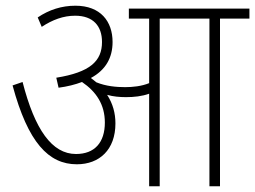

<svg xmlns="http://www.w3.org/2000/svg" viewBox="-20 -652 893 672"><path d="M384 -220C384 -256 375 -289 355 -320C376 -314 399 -312 421 -312C449 -312 477 -315 502 -324V0H539V-587H713V0H750V-587H853V-622H431V-587H502V-361C475 -350 444 -347 418 -347C388 -347 351 -350 317 -364C311 -369 305 -374 298 -379C350 -407 374 -450 374 -505C374 -577 332 -632 244 -632C196 -632 152 -618 112 -591L126 -558C164 -583 202 -597 243 -597C306 -597 337 -561 337 -505C337 -438 295 -399 177 -380L185 -345C216 -349 243 -356 267 -365C317 -331 347 -286 347 -223C347 -153 311 -113 246 -113C162 -113 102 -198 59 -365L24 -353C78 -153 150 -77 249 -77C328 -77 384 -128 384 -220Z"/></svg>

Font: Noto Sans Devanagari SemiCondensed ExtraLight
Style: Regular
Weight: 200
Width: 4
Designer: Jelle Bosma - Monotype Design Team
Foundry: Monotype Imaging Inc.
Version: Version 2.004